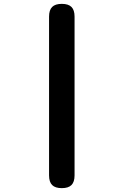

<svg xmlns="http://www.w3.org/2000/svg" viewBox="-20 -837 640 994"><path d="M234 -751Q234 -785 250 -801Q266 -817 300 -817Q334 -817 350 -801Q366 -785 366 -751V71Q366 105 350 121Q334 137 300 137Q266 137 250 121Q234 105 234 71Z"/></svg>

Font: Maple Mono
Style: Bold
Weight: 700
Monospace: yes
Designer: subframe7536
Version: Version 7.200